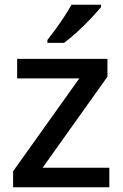

<svg xmlns="http://www.w3.org/2000/svg" viewBox="-20 -786 515 806"><path d="M439 0H35V-67L313 -457H52V-539H431V-464L159 -82H439ZM404 -756Q389 -738 362 -709Q335 -680 304 -652Q273 -624 249 -606H179V-618Q194 -637 213 -663Q232 -689 250 -716.5Q268 -744 280 -766H404Z"/></svg>

Font: Noto Sans Gurmukhi UI Medium
Style: Regular
Weight: 500
Designer: Jelle Bosma - Monotype Design Team
Foundry: Monotype Imaging Inc.
Version: Version 2.004; ttfautohint (v1.8.4.7-5d5b)